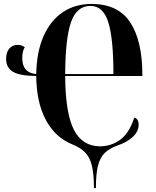

<svg xmlns="http://www.w3.org/2000/svg" viewBox="-20 -745 792 975"><path d="M457 210Q457 139 446.5 96Q436 53 411.5 28.5Q387 4 347 -12Q260 -47 212.5 -136.5Q165 -226 164 -359Q79 -360 45 -381Q11 -402 11 -446Q11 -479 27 -498Q43 -517 69 -517Q81 -517 90.5 -513.5Q100 -510 106 -505Q99 -495 96 -480.5Q93 -466 93 -450Q93 -375 164 -369Q166 -482 201.5 -562Q237 -642 299.5 -683.5Q362 -725 445 -725Q580 -725 641.5 -631Q703 -537 703 -364V-359H311Q312 -171 355 -86.5Q398 -2 488 -2Q544 -2 590 -35Q636 -68 662 -148Q684 -142 684 -111Q684 -78 655 -50.5Q626 -23 579 -7Q536 8 512 31.5Q488 55 477.5 96.5Q467 138 467 210ZM556 -369Q556 -549 530 -632Q504 -715 439 -715Q370 -715 341 -633.5Q312 -552 311 -369Z"/></svg>

Font: Noto Serif Display Condensed
Style: Bold
Weight: 700
Width: 3
Designer: Monotype Design Team
Foundry: Monotype Imaging Inc.
Version: Version 2.009